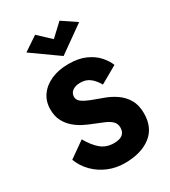

<svg xmlns="http://www.w3.org/2000/svg" viewBox="-238 -1103 1100 1241"><g transform="rotate(-30 312.5 -482.5)"><path d="M321 -902 412 -987 518 -916 321 -776 124 -916 230 -987ZM153 -251Q189 -188 228 -156.5Q267 -125 323 -125Q408 -125 408 -193Q408 -222 388.5 -240.5Q369 -259 336.5 -272.5Q304 -286 264 -302Q238 -312 205.5 -328Q173 -344 143 -369.5Q113 -395 93.5 -431.5Q74 -468 74 -519Q74 -579 105.5 -623Q137 -667 192.5 -691.5Q248 -716 321 -716Q396 -716 448 -692.5Q500 -669 531.5 -633.5Q563 -598 577 -562L449 -489Q427 -528 398 -550.5Q369 -573 328 -573Q291 -573 269 -557Q247 -541 247 -513Q247 -489 270 -472.5Q293 -456 329.5 -442Q366 -428 408 -413Q457 -396 497.5 -368Q538 -340 562 -298.5Q586 -257 586 -196Q586 -89 513.5 -33.5Q441 22 319 22Q255 22 198 -1.5Q141 -25 98.5 -67.5Q56 -110 34 -167Z"/></g></svg>

Font: Jost*
Style: Bold
Weight: 700
Version: Version 3.7